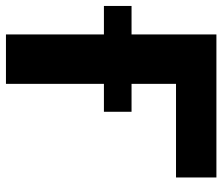

<svg xmlns="http://www.w3.org/2000/svg" viewBox="-113 -676 747 645"><g transform="rotate(90 260.5 -353.5)"><path d="M534.2 -571.3H219.7V-421.9H313.5V-329.1H219.7V0H53.7V-329.1H-42V-421.9H53.7V-707H534.2Z"/></g></svg>

Font: Pretendard Std ExtraBold
Style: Regular
Weight: 800
Designer: Base glyphs from Inter by Rasmus Andersson; Hangeul glyphs from Noto Sans CJK(Source Han Sans) by Jang Soo-young and Kan
Foundry: Kil Hyung-jin
Version: Version 1.309